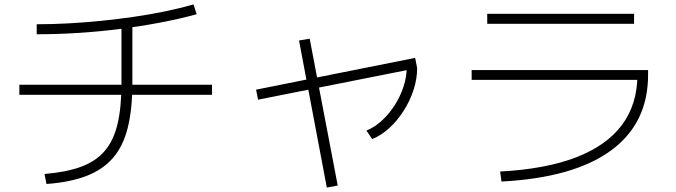

<svg xmlns="http://www.w3.org/2000/svg" viewBox="-20 -788 3040 863"><path d="M180 -6Q278 -14 344.5 -38.5Q411 -63 451 -110Q491 -157 508.5 -231.5Q526 -306 526 -414V-688H575V-414Q575 -298 554.5 -215Q534 -132 488.5 -79Q443 -26 369.5 2.5Q296 31 189 39ZM67 -362V-407H933V-362ZM145 -679Q215 -679 288.5 -683Q362 -687 436 -694.5Q510 -702 582.5 -712.5Q655 -723 722.5 -737Q790 -751 850 -768L864 -724Q787 -703 700 -686.5Q613 -670 520 -658Q427 -646 332 -640Q237 -634 145 -634Z M1140 -340 1131 -385 1846 -528 1855 -482ZM1449 55 1324 -606 1372 -614 1498 46ZM1627 -201Q1664 -216 1697 -246.5Q1730 -277 1755 -316.5Q1780 -356 1794 -399.5Q1808 -443 1808 -485L1855 -482Q1855 -434 1839 -384.5Q1823 -335 1795 -291Q1767 -247 1731 -213.5Q1695 -180 1653 -163Z M2228 -17Q2433 -28 2570 -81Q2707 -134 2776 -227Q2845 -320 2845 -452L2868 -429H2100V-473H2893V-452Q2893 -233 2725.5 -111Q2558 11 2234 28ZM2170 -681V-726H2830V-681Z"/></svg>

Font: M PLUS 1 Light
Style: Regular
Weight: 300
Designer: Coji Morishita
Foundry: UNDERFOREST DESIGN
Version: Version 1.001